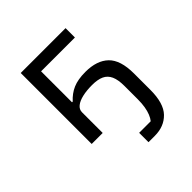

<svg xmlns="http://www.w3.org/2000/svg" viewBox="-194 -652 987 987"><g transform="rotate(-45 300.0 -158.0)"><path d="M323 132H407Q417 120 424.5 101.5Q432 83 436 59Q440 35 440 5V-92Q440 -137 428 -163.5Q416 -190 391 -201.5Q366 -213 325 -213Q286 -213 255.5 -206Q225 -199 207.5 -185Q190 -171 190 -150V0H110V-516H436V-448H190V-223H195Q223 -254 258.5 -269.5Q294 -285 349 -285Q432 -285 476 -242.5Q520 -200 520 -102V17Q520 114 478.5 157Q437 200 369 200H323Z"/></g></svg>

Font: Lilex
Style: Regular
Weight: 400
Monospace: yes
Designer: Mike Abbink, Paul van der Laan, Pieter van Rosmalen, Mikhael Khrustik
Foundry: Mikhael Khrustik
Version: Version 2.510